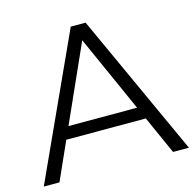

<svg xmlns="http://www.w3.org/2000/svg" viewBox="-103 -805 923 911"><g transform="rotate(-15 358.5 -350.0)"><path d="M2 0 322 -700H395L715 0H637L343 -657H373L79 0ZM128 -187 150 -247H557L579 -187Z"/></g></svg>

Font: MOST Montserrat
Style: Regular
Weight: 400
Designer: Julieta Ulanovsky
Foundry: Julieta Ulanovsky
Version: Version 8.000;March 11, 2024;FontCreator 15.0.0.2926 64-bit